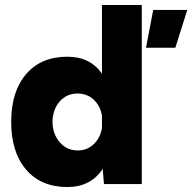

<svg xmlns="http://www.w3.org/2000/svg" viewBox="-20 -740 773 772"><path d="M393 -61Q345 12 251 12Q145 12 85 -58Q25 -128 25 -250Q25 -372 85 -442Q145 -512 251 -512Q342 -512 390 -444V-720H550V0H398ZM293 -135Q330 -135 356.5 -160Q383 -185 390 -225V-275Q383 -315 356.5 -339.5Q330 -364 292 -364Q248 -364 220 -332Q192 -300 191 -250Q192 -200 220.5 -167.5Q249 -135 293 -135ZM596 -700H733L685 -548H567Z"/></svg>

Font: Oak Sans ExtraBold
Style: Regular
Weight: 800
Designer: Erik Kennedy, Walven
Foundry: Erik Kennedy, Walven
Version: Version 1.000